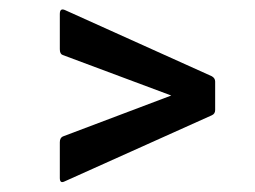

<svg xmlns="http://www.w3.org/2000/svg" viewBox="-20 -496 529 398"><path d="M114 -120Q104 -115 104 -127V-201Q104 -210 110 -213L335 -298L110 -382Q104 -384 104 -394V-467Q104 -480 115 -475L419 -338Q426 -334 426 -327V-268Q426 -260 419 -257Z"/></svg>

Font: Sofia Sans Condensed SemiBold
Style: Italic
Weight: 600
Italic angle: -9°
Version: Version 4.100